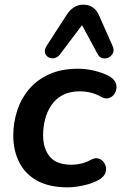

<svg xmlns="http://www.w3.org/2000/svg" viewBox="-20 -794 520 824"><path d="M270 10Q192 10 140.5 -18Q89 -46 63 -96.5Q37 -147 37 -213Q37 -267 53.5 -318.5Q70 -370 104 -410.5Q138 -451 190.5 -475Q243 -499 314 -499Q350 -499 385 -490.5Q420 -482 447 -468Q467 -457 474.5 -442.5Q482 -428 479.5 -413Q477 -398 468 -387Q459 -376 445 -372.5Q431 -369 415 -378Q392 -391 369.5 -396.5Q347 -402 322 -402Q279 -402 249 -386Q219 -370 200.5 -342.5Q182 -315 173.5 -282Q165 -249 165 -214Q165 -157 193.5 -122Q222 -87 288 -87Q307 -87 328.5 -92Q350 -97 374 -110Q388 -117 401 -114Q414 -111 423 -100.5Q432 -90 434.5 -76.5Q437 -63 431 -49Q425 -35 407 -24Q381 -8 342 1Q303 10 270 10ZM463 -597Q471 -580 465 -567Q459 -554 446.5 -547.5Q434 -541 420.5 -544Q407 -547 399 -562L332 -686L237 -560Q227 -547 213 -544.5Q199 -542 187.5 -548.5Q176 -555 173 -568Q170 -581 180 -597L264 -727Q278 -750 296.5 -762Q315 -774 338 -774Q361 -774 378 -762.5Q395 -751 405 -728Z"/></svg>

Font: Nunito ExtraLight
Style: Italic
Weight: 200
Italic angle: -9°
Designer: Vernon Adams
Foundry: Vernon Adams
Version: Version 3.602